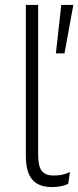

<svg xmlns="http://www.w3.org/2000/svg" viewBox="-20 -750 318 780"><path d="M135 -121Q135 -75 149.5 -56Q164 -37 198 -37Q218 -37 232 -40Q246 -43 264 -51L257 -3Q229 10 191 10Q137 10 111 -20.5Q85 -51 85 -116V-730H135ZM242 -533H207L229 -730H278Z"/></svg>

Font: Work Sans Light
Style: Regular
Weight: 300
Designer: Wei Huang
Foundry: Wei Huang
Version: Version 1.500